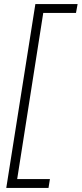

<svg xmlns="http://www.w3.org/2000/svg" viewBox="-20 -750 404 950"><path d="M11 180 155 -730H364L356 -686H194L65 136H227L220 180Z"/></svg>

Font: MuseoModerno ExtraLight
Style: Italic
Weight: 250
Italic angle: -9°
Designer: Pablo Cosgaya, Héctor Gatti, Marcela Romero, and the Authors of The MuseoModerno Project.
Foundry: Omnibus-Type Team
Version: Version 1.003